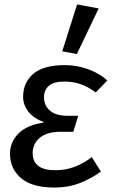

<svg xmlns="http://www.w3.org/2000/svg" viewBox="-20 -832 511 864"><path d="M310 -239H254Q191 -239 159 -212Q127 -185 127 -143Q127 -66 229 -66Q275 -66 316 -81.5Q357 -97 393 -125L434 -60Q392 -29 340 -8.5Q288 12 225 12Q124 12 74.5 -30.5Q25 -73 25 -141Q25 -192 62.5 -230.5Q100 -269 175 -280L176 -283Q130 -300 107 -330.5Q84 -361 84 -396Q84 -461 130 -500Q176 -539 273 -539Q327 -539 378 -520Q429 -501 463 -470L411 -416Q376 -442 342 -453.5Q308 -465 270 -465Q222 -465 200 -446Q178 -427 178 -394Q178 -357 205 -334Q232 -311 283 -311H332ZM260 -601 327 -812 424 -794 326 -589Z"/></svg>

Font: Yekcdsyqcyvpieeyorgstswgcgt
Style: Regular
Weight: 400
Italic angle: -8°
Designer: Carrois Corporate & Edenspiekermann
Foundry: Carrois Corporate GbR & Edenspiekermann AG
Version: Version 2.001